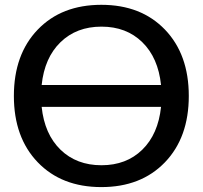

<svg xmlns="http://www.w3.org/2000/svg" viewBox="-20 -760 834 790"><path d="M135.3 -92.3Q37.1 -194.3 37.1 -365.2Q37.1 -536.1 135.3 -638.2Q233.4 -740.2 397 -740.2Q560.5 -740.2 658.7 -638.2Q756.8 -536.1 756.8 -365.2Q756.8 -194.3 658.7 -92.3Q560.5 9.8 397 9.8Q233.4 9.8 135.3 -92.3ZM151.4 -320.3Q163.1 -208 229 -144Q294.9 -80.1 397.5 -80.1Q500 -80.1 565.4 -144Q630.9 -208 642.6 -320.3ZM151.4 -410.2H642.6Q630.9 -522.5 565.4 -586.4Q500 -650.4 397.5 -650.4Q294.9 -650.4 229 -586.4Q163.1 -522.5 151.4 -410.2Z"/></svg>

Font: GenEi M Gothic v2 Medium
Style: Regular
Weight: 500
Version: Version 2.0